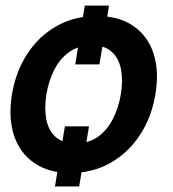

<svg xmlns="http://www.w3.org/2000/svg" viewBox="-20 -610 621 689"><path d="M371.1 -589.8 336.9 -378.9H250L284.2 -589.8ZM299.3 -156.7 264.2 59.1H177.2L212.9 -156.7ZM233.4 10.7Q154.8 10.7 102.8 -25.1Q50.8 -61 30 -124.8Q9.3 -188.5 22.9 -271.5Q37.1 -355 79.1 -418.5Q121.1 -481.9 184.8 -517.3Q248.5 -552.7 327.1 -552.7Q405.8 -552.7 457.8 -517.3Q509.8 -481.9 530.8 -418.5Q551.8 -355 537.6 -271.5Q523.9 -188.5 481.7 -124.8Q439.5 -61 375.7 -25.1Q312 10.7 233.4 10.7ZM251.5 -95.7Q298.3 -95.7 331.3 -119.1Q364.3 -142.6 384.8 -182.4Q405.3 -222.2 413.6 -271.5Q421.9 -321.3 414.3 -360.8Q406.7 -400.4 381.3 -423.8Q356 -447.3 309.1 -447.3Q262.7 -447.3 229.2 -423.8Q195.8 -400.4 175.3 -360.6Q154.8 -320.8 146.5 -271.5Q138.7 -222.2 146 -182.4Q153.3 -142.6 179 -119.1Q204.6 -95.7 251.5 -95.7Z"/></svg>

Font: Inter Tight SemiBold
Style: Italic
Weight: 600
Italic angle: -9.39999°
Designer: Rasmus Andersson
Foundry: rsms
Version: Version 3.004